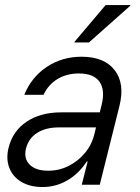

<svg xmlns="http://www.w3.org/2000/svg" viewBox="-20 -736 557 765"><path d="M149.2 9.2Q100 9.2 65.4 -11.2Q30.8 -31.7 17.1 -67.5Q3.3 -103.3 14.2 -147.5Q30.8 -214.2 86.3 -251.3Q141.7 -288.3 223.3 -288.3H377.5L384.2 -315Q400 -376.7 376.7 -410Q353.3 -443.3 294.2 -443.3Q246.7 -443.3 210 -421.7Q173.3 -400 153.3 -358.3H76.7Q105.8 -429.2 166.7 -469.6Q227.5 -510 305 -510Q395.8 -510 437.1 -456.2Q478.3 -402.5 455.8 -313.3L377.5 0H305.8L329.2 -92.5H325.8Q293.3 -43.3 247.9 -17.1Q202.5 9.2 149.2 9.2ZM172.5 -55.8Q215.8 -55.8 253.8 -75Q291.7 -94.2 319.2 -127.5Q346.7 -160.8 356.7 -204.2L362.5 -228.3H214.2Q161.7 -228.3 127.5 -206.2Q93.3 -184.2 83.3 -143.3Q74.2 -104.2 98.3 -80Q122.5 -55.8 172.5 -55.8ZM276.7 -566.7 277.5 -570 400.8 -715.8H499.2L498.3 -712.5L334.2 -566.7Z"/></svg>

Font: Funnel Sans Light Light
Style: Italic
Weight: 300
Italic angle: -14.036°
Version: Version 1.000